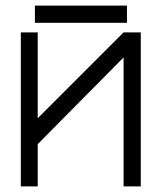

<svg xmlns="http://www.w3.org/2000/svg" viewBox="-20 -712 580 682"><path d="M104 -692H431V-631H104ZM480 -50H419V-508L114 -200V-50H54V-597H114V-292L419 -597H480Z"/></svg>

Font: IBM 3270
Style: Regular
Weight: 400
Monospace: yes
Version: Version 2.3.1